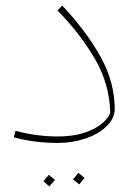

<svg xmlns="http://www.w3.org/2000/svg" viewBox="-20 -495 493 681"><path d="M29 -8 35 -31Q110 -11 185 -11Q256 -11 305.5 -34.5Q355 -58 371 -94Q369 -196 317 -285.5Q265 -375 184 -458L201 -475Q284 -387 335.5 -296Q387 -205 387 -106Q385 -72 356 -45Q327 -18 281.5 -3Q236 12 185 12Q102 12 29 -8ZM239 141 258 118 280 136 261 159ZM134 148 153 125 175 143 155 166Z"/></svg>

Font: FiraGO Thin
Style: Italic
Weight: 100
Italic angle: -8°
Designer: bBox Type GmbH
Foundry: bBox Type GmbH
Version: Version 1.001